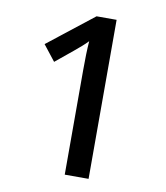

<svg xmlns="http://www.w3.org/2000/svg" viewBox="-81 -781 734 849"><g transform="rotate(10 286.0 -357.0)"><path d="M374 0V-714H284L79 -553L134 -483L212 -547C236 -567 254 -582 271 -600C268 -560 267 -520 267 -470V0Z"/></g></svg>

Font: Noto Sans Lisu Medium
Style: Regular
Weight: 500
Designer: Monotype Design Team. David Williams.
Foundry: Monotype Imaging Inc.
Version: Version 2.102